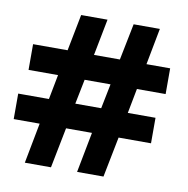

<svg xmlns="http://www.w3.org/2000/svg" viewBox="-68 -583 664 677"><g transform="rotate(10 264.5 -244.5)"><path d="M64.1 29.6 91.7 -115H-1.2V-206.3H108.8L125.8 -294.9H20.2V-387H143.8L169.3 -517.6H263.7L238.3 -387H331L357.2 -517.6H451.1L426.2 -387H511V-294.9H408.2L391.2 -206.3H490.4V-115H374.3L345.7 29.6H251.2L279 -115H186.2L157.7 29.6ZM203.2 -206.3H295.9L313.7 -294.9H221Z"/></g></svg>

Font: Faustina Light
Style: Italic
Weight: 300
Italic angle: -8°
Designer: Alfonso Garcia
Foundry: http://www.omnibus-type.com
Version: Version 1.200